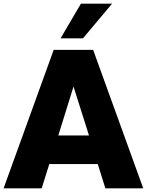

<svg xmlns="http://www.w3.org/2000/svg" viewBox="-42 -1020 796 1040"><path d="M565 -1000 407.5 -812.5H286.2L396.2 -1000ZM528.8 0 487.5 -131.2H225L183.8 0H-22.5L248.8 -750H462.5L733.8 0ZM273.8 -286.2H440L356.2 -551.2Z"/></svg>

Font: Now Black
Style: Regular
Weight: 900
Designer: Alfredo Marco Pradil
Foundry: Alfredo Marco Pradil
Version: Version 1.002;PS 001.002;hotconv 1.0.88;makeotf.lib2.5.64775